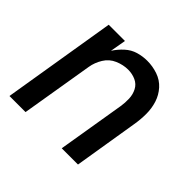

<svg xmlns="http://www.w3.org/2000/svg" viewBox="-134 -691 844 844"><g transform="rotate(45 288.0 -269.0)"><path d="M19 0H119L175 -337Q180 -368 197.5 -396.5Q215 -425 245.5 -438Q276 -451 306 -451Q332 -451 354 -441Q376 -431 387 -410Q398 -389 399 -364Q400 -339 396 -314L344 0H445L494 -300Q500 -335 500 -369.5Q500 -404 490 -435.5Q480 -467 458 -491.5Q436 -516 404 -527Q372 -538 338 -538Q310 -538 282.5 -530Q255 -522 232.5 -501.5Q210 -481 194 -456L207 -530H106Z"/></g></svg>

Font: Iosevka Sparkle Medium
Style: Italic
Weight: 500
Italic angle: -9°
Designer: Belleve Invis
Foundry: Belleve Invis
Version: Version 4.5.0; ttfautohint (v1.8.3)